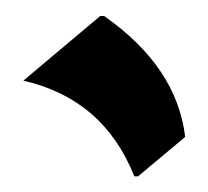

<svg xmlns="http://www.w3.org/2000/svg" viewBox="-20 -787 266 245"><path d="M112.8 -766.6Q205.6 -701.7 216.3 -612.3L156.2 -562H151.4Q112.3 -660.6 9.8 -684.1L107.9 -766.6Z"/></svg>

Font: Gothica
Style: Bold
Weight: 700
Designer: Wojciech Kalinowski "wmk69" (wmk69@o2.pl)
Foundry: Wojciech Kalinowski "wmk69" (wmk69@o2.pl)
Version: Version 2.1.0; 2021-05-14